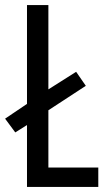

<svg xmlns="http://www.w3.org/2000/svg" viewBox="-27 -734 426 754"><path d="M79 0H359V-76H163V-301L310 -397L272 -452L163 -383V-714H79V-326L-7 -268L33 -214L79 -243Z"/></svg>

Font: Noto Sans Myanmar UI ExtraCondensed
Style: Regular
Weight: 400
Width: 2
Designer: Monotype Design Team
Foundry: Monotype Imaging Inc.
Version: Version 2.103